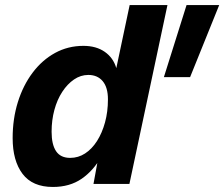

<svg xmlns="http://www.w3.org/2000/svg" viewBox="-20 -730 890 762"><path d="M189.8 12Q108.8 12 69.5 -40Q30.2 -92 30.2 -182Q30.2 -258.4 50.9 -324.8Q71.6 -391.2 109.5 -441.6Q147.4 -492 198.7 -520Q250 -548 311 -548Q362 -548 395.9 -524.2Q429.8 -500.4 441.6 -459.6L494.6 -710H644.6L493.6 0H351L373.4 -122.4L382.6 -109.6Q351.6 -53.4 304.3 -20.7Q257 12 189.8 12ZM258.6 -103.4Q290.6 -103.4 317.7 -121Q344.8 -138.6 365 -170.3Q385.2 -202 396.8 -244.2Q408.4 -286.4 408.4 -335.6Q408.4 -383.2 387.6 -407.9Q366.8 -432.6 330.6 -432.6Q300.2 -432.6 273.8 -414.6Q247.4 -396.6 227.1 -365.5Q206.8 -334.4 195.8 -293.7Q184.8 -253 184.8 -207.2Q184.8 -156.4 202.6 -129.9Q220.4 -103.4 258.6 -103.4ZM630.4 -423.8 720.4 -710H850L734.4 -423.8Z"/></svg>

Font: Geist
Style: Italic
Weight: 400
Italic angle: -12°
Designer: Basement.studio, Andrés Briganti, Mateo Zaragoza
Foundry: Basement.studio, Vercel, Andrés Briganti, Guido Ferreyra, Mateo Zaragoza
Version: Version 1.500